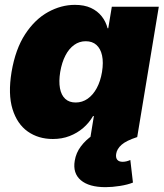

<svg xmlns="http://www.w3.org/2000/svg" viewBox="-20 -567 680 794"><path d="M198.7 7.8Q138.7 7.8 94.7 -23.2Q50.8 -54.2 31.7 -116Q12.7 -177.7 27.8 -269.5Q43.9 -364.3 84.2 -425.8Q124.5 -487.3 178.7 -517.1Q232.9 -546.9 289.6 -546.9Q328.6 -546.9 356 -534.2Q383.3 -521.5 400.6 -499.5Q418 -477.5 424.8 -450.2H427.7L442.4 -539.1H636.7L547.4 0H354L368.2 -86.9H364.7Q348.6 -59.1 324 -37.8Q299.3 -16.6 267.8 -4.4Q236.3 7.8 198.7 7.8ZM293 -143.1Q320.3 -143.1 342.5 -158.7Q364.7 -174.3 380.1 -202.6Q395.5 -231 401.9 -269.5Q408.2 -309.1 402.1 -337.4Q396 -365.7 378.9 -381.1Q361.8 -396.5 334.5 -396.5Q308.1 -396.5 286.6 -381.1Q265.1 -365.7 250.5 -337.4Q235.8 -309.1 229 -269.5Q222.7 -230.5 228 -201.9Q233.4 -173.3 249.8 -158.2Q266.1 -143.1 293 -143.1ZM416.5 207Q348.1 207 314.2 178.2Q280.3 149.4 289.1 97.7Q294.4 64.9 314.5 38.3Q334.5 11.7 363.3 -7.8L546.9 0Q502 14.6 482.7 31.7Q463.4 48.8 460.4 69.3Q458 85 464.8 93.5Q471.7 102.1 487.3 102.1Q495.1 102.1 503.2 100.1Q511.2 98.1 519 94.7L529.8 188Q508.3 196.8 476.1 201.9Q443.8 207 416.5 207Z"/></svg>

Font: Inter 18pt Black
Style: Italic
Weight: 900
Italic angle: -9.3988°
Designer: Rasmus Andersson
Foundry: rsms
Version: Version 4.001;git-66647c0bb